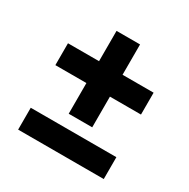

<svg xmlns="http://www.w3.org/2000/svg" viewBox="-146 -770 892 905"><g transform="rotate(30 300.0 -317.5)"><path d="M236 -184V-351H67V-470H236V-635H364V-470H533V-351H364V-184ZM67 0V-119H533V0Z"/></g></svg>

Font: IBM Plex Sans Arabic
Style: Bold
Weight: 700
Designer: Mike Abbink, Paul van der Laan, Pieter van Rosmalen, Wael Morcos, Khajak Apelian
Foundry: Bold Monday
Version: Version 1.2